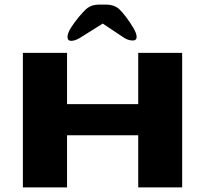

<svg xmlns="http://www.w3.org/2000/svg" viewBox="-20 -819 896 839"><path d="M80 0V-588H273V-364H584V-588H776V0H584V-228H273V0ZM275 -658Q275 -674 290.5 -698.5Q306 -723 325 -745.5Q344 -768 355 -778Q366 -788 380 -793.5Q394 -799 419 -799H439Q463 -799 478 -793Q493 -787 502 -778Q513 -768 530.5 -745Q548 -722 562.5 -697.5Q577 -673 577 -658Q577 -641 558 -642Q539 -643 522 -654L429 -716L330 -654Q309 -641 292 -640.5Q275 -640 275 -658Z"/></svg>

Font: Goldman
Style: Bold
Weight: 700
Designer: Jaikishan Patel
Version: Version 1.000; ttfautohint (v1.8.3)